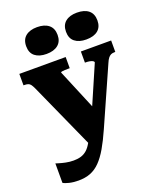

<svg xmlns="http://www.w3.org/2000/svg" viewBox="-181 -896 1031 1246"><g transform="rotate(-20 334.0 -273.0)"><path d="M414 -123 357 -28 297 61 81 -419Q73 -436 66 -445.5Q59 -455 49 -458.5Q39 -462 23 -462H17V-541H337V-464H332Q318 -464 304.5 -463.5Q291 -463 283 -461.5Q275 -460 275 -456ZM410 -17Q379 53 350.5 102Q322 151 291.5 182Q261 213 225 227Q189 241 142 241Q107 241 78.5 234Q50 227 38 219V85Q42 86 59.5 91.5Q77 97 103 102.5Q129 108 157 108Q186 108 208.5 101Q231 94 249 78Q267 62 282.5 34.5Q298 7 312 -34L347 -84L503 -444Q503 -450 495.5 -454.5Q488 -459 475 -461.5Q462 -464 447 -464H442V-541H651V-462H645Q630 -462 620 -457Q610 -452 601.5 -441Q593 -430 585 -411ZM337 -694Q337 -649 308 -625.5Q279 -602 228 -602Q178 -602 149 -625Q120 -648 120 -694Q120 -740 149 -763.5Q178 -787 228 -787Q279 -787 308 -763.5Q337 -740 337 -694ZM612 -694Q612 -649 583.5 -625.5Q555 -602 503 -602Q453 -602 424 -625Q395 -648 395 -694Q395 -740 424 -763.5Q453 -787 503 -787Q555 -787 583.5 -763.5Q612 -740 612 -694Z"/></g></svg>

Font: Roboto Serif ExtraBold
Style: Regular
Weight: 800
Designer: Greg Gazdowicz
Foundry: Commercial Type
Version: Version 1.008